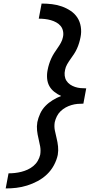

<svg xmlns="http://www.w3.org/2000/svg" viewBox="-20 -865 590 1080"><path d="M12 195 28 110Q46 110 64 108Q82 106 100 101.5Q118 97 135.5 89Q153 81 168 68.5Q183 56 192.5 39.5Q202 23 206 6Q210 -18 206 -41Q202 -64 196.5 -86Q191 -108 188.5 -131Q186 -154 190 -178Q195 -202 206 -226Q217 -250 235.5 -269Q254 -288 277 -302Q300 -316 324 -325Q304 -334 286 -348Q268 -362 257.5 -381Q247 -400 245 -424Q243 -448 248 -472Q251 -488 256 -504Q261 -520 268 -535.5Q275 -551 284.5 -566Q294 -581 304 -595Q314 -609 322.5 -624.5Q331 -640 334 -656Q338 -673 334.5 -690Q331 -707 321 -719Q311 -731 296.5 -739Q282 -747 266 -751.5Q250 -756 233 -758Q216 -760 198 -760L214 -845Q244 -845 273 -841.5Q302 -838 328.5 -828.5Q355 -819 378 -803.5Q401 -788 415.5 -765.5Q430 -743 434.5 -714Q439 -685 433 -656Q430 -640 425 -623.5Q420 -607 413 -591.5Q406 -576 396.5 -561.5Q387 -547 376.5 -532.5Q366 -518 357.5 -503Q349 -488 346 -472Q342 -455 344 -439Q346 -423 354 -410.5Q362 -398 374.5 -389.5Q387 -381 402 -376Q417 -371 432.5 -369.5Q448 -368 465 -368L449 -282Q432 -282 415.5 -280.5Q399 -279 382 -274Q365 -269 349.5 -260.5Q334 -252 321 -239.5Q308 -227 300 -211Q292 -195 288 -178Q284 -154 288.5 -131.5Q293 -109 298.5 -87Q304 -65 306.5 -41.5Q309 -18 305 6Q299 35 283.5 64Q268 93 244.5 115.5Q221 138 192 153.5Q163 169 132.5 178.5Q102 188 72 191.5Q42 195 12 195Z"/></svg>

Font: Lode Dark
Style: Bold Italic
Weight: 700
Italic angle: -11°
Monospace: yes
Designer: Belleve Invis
Foundry: Belleve Invis
Version: Version 29.2.0; ttfautohint (v1.8.3)